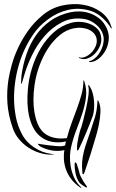

<svg xmlns="http://www.w3.org/2000/svg" viewBox="-20 -748 561 930"><path d="M147 -333Q142 -298 142 -265Q142 -232 147 -203Q152 -174 161.5 -150.5Q171 -127 186 -111Q205 -91 235.5 -82.5Q266 -74 304 -79Q314 -118 327.5 -154Q341 -190 353.5 -224Q366 -258 375 -291Q384 -324 384 -356Q384 -359 385 -359Q386 -359 387.5 -356Q389 -353 389 -352Q401 -315 396.5 -277.5Q392 -240 379.5 -201Q367 -162 351 -121.5Q335 -81 325 -38Q320 -19 319 6.5Q318 32 322.5 58.5Q327 85 338.5 111Q350 137 371 157Q372 159 374 161L375 162Q375 162 372 162Q371 162 370 161Q343 143 325.5 120Q308 97 299.5 72.5Q291 48 289.5 23.5Q288 -1 292 -21Q262 -14 232.5 -19Q203 -24 178 -37Q173 -39 167.5 -45Q162 -51 163 -52Q163 -52 178.5 -49.5Q194 -47 213.5 -44.5Q233 -42 252.5 -40.5Q272 -39 281 -40Q284 -41 287.5 -41.5Q291 -42 296 -44Q296 -49 297 -53.5Q298 -58 300 -63Q265 -55 232 -61Q199 -67 173 -89Q152 -107 139.5 -132.5Q127 -158 120.5 -188Q114 -218 113 -250.5Q112 -283 115 -315Q119 -366 135 -418Q151 -470 177.5 -514.5Q204 -559 240.5 -591.5Q277 -624 323 -637Q344 -643 368 -642Q392 -641 413 -633Q434 -625 449.5 -610.5Q465 -596 469 -574Q474 -550 465 -527.5Q456 -505 440 -488.5Q424 -472 404 -465Q384 -458 366 -466Q359 -468 363 -470Q365 -471 366 -470Q367 -469 369 -469Q381 -467 396 -474Q411 -481 423.5 -494Q436 -507 443.5 -524.5Q451 -542 448 -560Q445 -575 435.5 -586Q426 -597 411 -604Q396 -611 377.5 -613Q359 -615 338 -611Q301 -604 269 -577.5Q237 -551 212 -512.5Q187 -474 170 -427Q153 -380 147 -333ZM226 -3Q240 -1 242 0Q244 1 227 1Q199 1 170.5 -8Q142 -17 117 -33.5Q92 -50 72 -74Q52 -98 42 -127Q20 -190 16 -247.5Q12 -305 21 -363Q26 -394 37 -434Q48 -474 67.5 -516Q87 -558 116 -599Q145 -640 186 -674Q229 -710 282 -721.5Q335 -733 383 -725Q431 -717 468 -690.5Q505 -664 517 -625Q518 -623 520 -617Q522 -611 520 -610Q518 -609 516 -614Q514 -619 509 -625Q467 -682 414 -697Q361 -712 309.5 -700Q258 -688 212.5 -654.5Q167 -621 140 -580Q93 -511 70 -429.5Q47 -348 48 -264Q49 -223 57 -181Q65 -139 86 -99Q106 -60 145.5 -34Q185 -8 226 -3ZM84 -382Q91 -434 108 -484.5Q125 -535 153.5 -576Q182 -617 224 -647Q266 -677 323 -689Q342 -693 366.5 -692.5Q391 -692 415.5 -683.5Q440 -675 461.5 -658Q483 -641 497 -611Q510 -582 506.5 -553.5Q503 -525 490.5 -502.5Q478 -480 459.5 -465Q441 -450 423 -448Q420 -447 415.5 -447.5Q411 -448 411 -450Q411 -452 412 -451.5Q413 -451 423 -455Q430 -458 439.5 -465.5Q449 -473 457.5 -485Q466 -497 473 -513Q480 -529 482 -548Q484 -568 477 -586Q470 -604 456.5 -618.5Q443 -633 425 -643Q407 -653 388 -656Q329 -665 281 -640.5Q233 -616 196 -573.5Q159 -531 134 -478.5Q109 -426 96 -379Q96 -378 94 -372Q92 -366 90 -359Q88 -352 86.5 -346.5Q85 -341 84 -341Q83 -341 82.5 -346.5Q82 -352 82.5 -359.5Q83 -367 83.5 -373.5Q84 -380 84 -382ZM427 -29Q421 -7 409.5 26.5Q398 60 389 88Q386 96 384 96Q380 96 379.5 92.5Q379 89 379 87Q376 60 378 35.5Q380 11 386 -13Q392 -37 400.5 -61Q409 -85 418 -112Q430 -147 440 -180.5Q450 -214 452 -256Q452 -261 452.5 -261.5Q453 -262 455 -262L458 -256Q468 -235 466.5 -204Q465 -173 458 -140Q451 -107 441.5 -77Q432 -47 427 -29ZM430 -188Q416 -150 399 -109Q382 -68 364 -30Q363 -29 360.5 -23.5Q358 -18 355 -19Q353 -20 353 -25.5Q353 -31 353 -34Q353 -43 355 -56.5Q357 -70 360 -83.5Q363 -97 366.5 -110Q370 -123 374 -132Q376 -138 383 -164.5Q390 -191 397 -222.5Q404 -254 408 -284Q412 -314 408 -329Q406 -334 408 -336Q410 -336 411.5 -333.5Q413 -331 415 -329Q424 -315 429 -296.5Q434 -278 435.5 -258.5Q437 -239 435.5 -220.5Q434 -202 430 -188ZM371 107Q383 132 400 154Q403 157 401 159Q398 161 395 159Q393 158 392 157Q378 149 369 141Q360 133 351 110Q348 102 345.5 89.5Q343 77 342 65.5Q341 54 341.5 46Q342 38 345 39Q350 39 353.5 51Q357 63 358 66Q362 77 364 87Q366 97 371 107Z"/></svg>

Font: mr_AkronimG
Style: Regular
Weight: 400
Version: Version 1.002 April 14, 2020